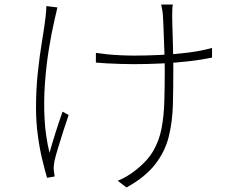

<svg xmlns="http://www.w3.org/2000/svg" viewBox="-20 -787 1040 853"><path d="M748 -767Q746 -758 745.5 -745.5Q745 -733 745 -716Q745 -707 745.5 -685Q746 -663 747 -635Q748 -607 748.5 -577Q749 -547 749.5 -521.5Q750 -496 750 -480Q750 -395 748 -320Q746 -245 729.5 -179Q713 -113 669 -56.5Q625 0 542 46L503 16Q522 9 544.5 -4.5Q567 -18 584 -32Q634 -71 660.5 -116Q687 -161 697.5 -215.5Q708 -270 710 -335.5Q712 -401 712 -480Q712 -501 711 -535.5Q710 -570 708.5 -607Q707 -644 706 -674Q705 -704 704 -715Q703 -732 700.5 -744Q698 -756 696 -767ZM406 -552Q425 -549 454 -546Q483 -543 515.5 -541.5Q548 -540 575 -540Q634 -540 694.5 -543Q755 -546 813 -553Q871 -560 922 -574V-531Q873 -521 815.5 -514.5Q758 -508 696.5 -505Q635 -502 574 -502Q548 -502 516 -503Q484 -504 454.5 -505.5Q425 -507 406 -509ZM235 -754Q233 -744 229.5 -730Q226 -716 223 -702Q208 -638 196.5 -565Q185 -492 179.5 -414.5Q174 -337 178 -259.5Q182 -182 200 -108Q211 -148 226.5 -197Q242 -246 258 -291L285 -276Q275 -248 262.5 -208.5Q250 -169 238.5 -131.5Q227 -94 222 -72Q220 -62 219 -50.5Q218 -39 219 -31Q220 -23 221 -16Q222 -9 223 -3L189 3Q180 -28 168 -77Q156 -126 148 -186Q140 -246 140 -309Q140 -390 148 -465Q156 -540 166.5 -603Q177 -666 182 -708Q184 -723 185 -737Q186 -751 186 -760Z"/></svg>

Font: Noto Sans JP ExtraLight
Style: Regular
Weight: 250
Designer: Ryoko NISHIZUKA  (kana, bopomofo & ideographs); Paul D. Hunt (Latin, Greek & Cyrillic); Sandoll Communications , Soo-you
Foundry: Adobe
Version: Version 2.004-H2;hotconv 1.0.118;makeotfexe 2.5.65603